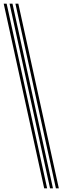

<svg xmlns="http://www.w3.org/2000/svg" viewBox="-23 -820 398 1040"><path d="M232.3 200H216.4L-2.9 -800H13ZM295.6 200H279.8L60.5 -800H76.3ZM263.9 200H248.1L28.8 -800H44.6Z"/></svg>

Font: Big Shoulders Inline Text Thin
Style: Regular
Weight: 100
Designer: Patric King
Foundry: XO Type Co
Version: Version 2.002